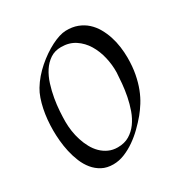

<svg xmlns="http://www.w3.org/2000/svg" viewBox="-164 -842 943 979"><g transform="rotate(-30 307.5 -353.0)"><path d="M560.1 -433.1Q560.1 -380.4 551.8 -337.2Q543.5 -293.9 529.8 -258.8Q516.1 -223.6 498.5 -195.8Q481 -168 462.9 -146Q440.9 -119.6 413.8 -93Q386.7 -66.4 356.2 -45.2Q325.7 -23.9 292.7 -10.5Q259.8 2.9 226.1 2.9Q188.5 2.9 160.6 -12Q132.8 -26.9 112.8 -51.3Q92.8 -75.7 79.8 -107.2Q66.9 -138.7 59.3 -172.4Q51.8 -206.1 48.8 -239.3Q45.9 -272.5 45.9 -299.8Q45.9 -331.1 48.8 -362.5Q51.8 -394 57.9 -423.1Q64 -452.1 73 -478Q82 -503.9 94.2 -523.9Q109.4 -549.3 129.6 -572.8Q149.9 -596.2 173.1 -616.5Q196.3 -636.7 220.9 -653.6Q245.6 -670.4 269.5 -682.6Q293.5 -694.8 315.4 -701.7Q337.4 -708.5 355 -709Q393.6 -710 423.8 -698.5Q454.1 -687 476.8 -666.5Q499.5 -646 515.4 -618.4Q531.2 -590.8 541.3 -559.8Q551.3 -528.8 555.7 -496.1Q560.1 -463.4 560.1 -433.1ZM474.1 -395Q475.1 -439.5 464.6 -484.6Q454.1 -529.8 431.9 -566.4Q409.7 -603 375 -626Q340.3 -648.9 293 -648.9Q255.4 -648.9 228.3 -630.6Q201.2 -612.3 182.1 -583Q163.1 -553.7 151.4 -516.4Q139.6 -479 133.1 -441.2Q126.5 -403.3 124.3 -367.9Q122.1 -332.5 122.1 -307.1Q122.1 -280.8 126.2 -252.2Q130.4 -223.6 139.2 -196.3Q147.9 -168.9 161.4 -144.3Q174.8 -119.6 193.4 -101.3Q211.9 -83 235.8 -72Q259.8 -61 289.1 -61Q328.6 -61 357.2 -78.1Q385.7 -95.2 406 -123Q426.3 -150.9 439 -186.5Q451.7 -222.2 459 -259.3Q466.3 -296.4 469.5 -331.8Q472.7 -367.2 474.1 -395Z"/></g></svg>

Font: Quintessential
Style: Regular
Weight: 400
Designer: Astigmatic (AOETI)
Foundry: Astigmatic (AOETI)
Version: Version 1.000